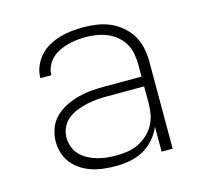

<svg xmlns="http://www.w3.org/2000/svg" viewBox="-84 -621 767 722"><g transform="rotate(-15 300.0 -260.0)"><path d="M282 8Q259 8 236 5.5Q213 3 191 -4Q169 -11 149.5 -23.5Q130 -36 115.5 -53.5Q101 -71 94 -93.5Q87 -116 87 -139Q87 -165 96.5 -190.5Q106 -216 125 -234Q144 -252 167.5 -263.5Q191 -275 216.5 -281.5Q242 -288 268 -290Q294 -292 320 -292H462V-340Q462 -361 458 -382Q454 -403 443.5 -421Q433 -439 416.5 -453Q400 -467 380.5 -475Q361 -483 340 -486.5Q319 -490 298 -490Q280 -490 262 -488Q244 -486 227 -481.5Q210 -477 193.5 -469Q177 -461 164 -448.5Q151 -436 143.5 -419.5Q136 -403 136 -385H93Q93 -408 102 -430Q111 -452 126.5 -469.5Q142 -487 163 -498.5Q184 -510 206 -516.5Q228 -523 251.5 -525.5Q275 -528 298 -528Q325 -528 351.5 -524Q378 -520 402 -509.5Q426 -499 446.5 -481.5Q467 -464 480.5 -441.5Q494 -419 499.5 -392.5Q505 -366 505 -340V0H462V-97Q451 -71 432.5 -50Q414 -29 389.5 -15.5Q365 -2 337.5 3Q310 8 282 8ZM295 -30Q317 -30 339 -33.5Q361 -37 380.5 -46.5Q400 -56 416.5 -71Q433 -86 443.5 -105Q454 -124 458 -145.5Q462 -167 462 -189V-254H320Q300 -254 279.5 -252.5Q259 -251 239 -246.5Q219 -242 199.5 -234.5Q180 -227 164 -214.5Q148 -202 139 -183Q130 -164 130 -143Q130 -125 136.5 -107Q143 -89 156 -75.5Q169 -62 186 -53Q203 -44 221 -39Q239 -34 257.5 -32Q276 -30 295 -30Z"/></g></svg>

Font: Iosevka Aile Extralight
Style: Regular
Weight: 200
Designer: Belleve Invis
Foundry: Belleve Invis
Version: Version 31.1.0; ttfautohint (v1.8.4)